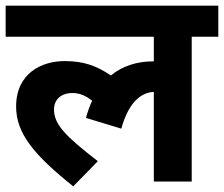

<svg xmlns="http://www.w3.org/2000/svg" viewBox="-20 -642 792 679"><path d="M0 -512H524V-425H522C463 -425 412 -408 372 -375C321 -410 275 -426 208 -426C130 -426 37 -385 37 -265C37 -171 99 -95 239 17L326 -72C211 -161 171 -202 171 -255C171 -289 195 -313 236 -313C264 -313 285 -302 306 -286C297 -267 290 -247 284 -225L409 -187C437 -288 484 -315 524 -317V0H658V-512H752V-622H0Z"/></svg>

Font: Noto Sans
Style: Bold Italic
Weight: 700
Italic angle: -12°
Designer: Monotype Design Team
Foundry: Monotype Imaging Inc.
Version: Version 2.013